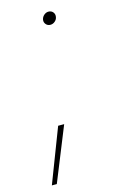

<svg xmlns="http://www.w3.org/2000/svg" viewBox="-106 -561 461 750"><g transform="rotate(-15 125.0 -185.5)"><path d="M7.3 144 91.3 -74.7H115.7L27.3 144ZM164.6 -463.4Q153.3 -463.4 146.5 -471.7Q139.6 -480 141.6 -490.7Q143.6 -501 151.9 -508.1Q160.2 -515.1 169.9 -515.1Q181.2 -515.1 188 -507.1Q194.8 -499 192.9 -487.8Q191.4 -477.5 183.1 -470.5Q174.8 -463.4 164.6 -463.4Z"/></g></svg>

Font: Inter 16pt Thin
Style: Italic
Weight: 250
Italic angle: -9.3988°
Version: Version 4.001;git-66647c0bb